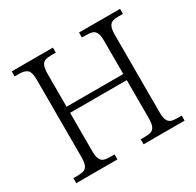

<svg xmlns="http://www.w3.org/2000/svg" viewBox="-154 -888 1085 1062"><g transform="rotate(-30 389.0 -357.0)"><path d="M43 -32H70Q96 -32 110.5 -37.5Q125 -43 132.5 -60Q140 -77 140 -111V-605Q140 -652 124 -667Q108 -682 70 -682H43V-714H306V-682H278Q252 -682 237.5 -676.5Q223 -671 215.5 -654Q208 -637 208 -603V-393H570V-603Q570 -637 562.5 -654Q555 -671 540.5 -676.5Q526 -682 500 -682H473V-714H735V-682H708Q682 -682 667.5 -676.5Q653 -671 645.5 -654Q638 -637 638 -603V-109Q638 -76 645.5 -59.5Q653 -43 667.5 -37.5Q682 -32 708 -32H735V0H473V-32H500Q526 -32 540.5 -37.5Q555 -43 562.5 -60Q570 -77 570 -111V-354H208V-111Q208 -77 215.5 -60Q223 -43 237.5 -37.5Q252 -32 278 -32H306V0H43Z"/></g></svg>

Font: Noto Serif Light
Style: Regular
Weight: 300
Designer: Monotype Design Team
Foundry: Monotype Imaging Inc.
Version: Version 1.001